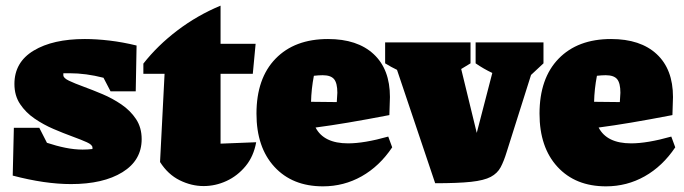

<svg xmlns="http://www.w3.org/2000/svg" viewBox="-20 -645 2418 679"><path d="M25 -24 29 -193H119L146 -140Q179 -129 211 -122.5Q243 -116 272 -116Q290 -116 307 -118Q307 -120 307 -123Q307 -133 287 -142Q267 -151 235.5 -162.5Q204 -174 169 -189Q134 -204 102.5 -225.5Q71 -247 51 -277Q31 -307 31 -348Q31 -425 99 -466Q167 -507 280 -507Q321 -507 367.5 -501.5Q414 -496 463 -484L460 -322H371L346 -370Q315 -378 285 -382Q255 -386 226 -386Q215 -386 204 -386Q204 -383 204 -379Q204 -369 224 -359.5Q244 -350 275.5 -338.5Q307 -327 342.5 -312Q378 -297 409.5 -275.5Q441 -254 461 -224Q481 -194 481 -153Q481 -78 413 -36Q345 6 231 6Q139 6 25 -24Z M760 -625V-490H884L874 -384H760V-137L886 -142Q877 -92 848.5 -57.5Q820 -23 781 -5Q742 13 700 13Q657 13 615.5 -7.5Q574 -28 546 -72L562 -384H487V-420Q537 -484 607.5 -537.5Q678 -591 760 -625Z M1122 14Q1014 14 950.5 -55Q887 -124 887 -243Q887 -368 954.5 -437.5Q1022 -507 1140 -507Q1244 -507 1301.5 -453.5Q1359 -400 1359 -302L1357 -238Q1274 -222 1211.5 -211.5Q1149 -201 1096 -194Q1125 -138 1211 -138Q1268 -138 1353 -162L1367 -124Q1322 -57 1259 -21.5Q1196 14 1122 14ZM1090 -377Q1081 -330 1080 -285L1171 -284L1173 -317Q1173 -351 1161.5 -365Q1150 -379 1121 -379Q1114 -379 1106.5 -378.5Q1099 -378 1090 -377Z M1519 3 1384 -398Q1363 -408 1342 -421V-495H1644V-421L1611 -401L1666 -175L1721 -387Q1691 -401 1662 -421V-495H1902V-421L1858 -380L1772 -108Q1762 -75 1750.5 -53.5Q1739 -32 1715.5 -19.5Q1692 -7 1646 -2Q1600 3 1519 3Z M2123 14Q2015 14 1951.5 -55Q1888 -124 1888 -243Q1888 -368 1955.5 -437.5Q2023 -507 2141 -507Q2245 -507 2302.5 -453.5Q2360 -400 2360 -302L2358 -238Q2275 -222 2212.5 -211.5Q2150 -201 2097 -194Q2126 -138 2212 -138Q2269 -138 2354 -162L2368 -124Q2323 -57 2260 -21.5Q2197 14 2123 14ZM2091 -377Q2082 -330 2081 -285L2172 -284L2174 -317Q2174 -351 2162.5 -365Q2151 -379 2122 -379Q2115 -379 2107.5 -378.5Q2100 -378 2091 -377Z"/></svg>

Font: Piazzolla Black
Style: Regular
Weight: 900
Designer: Juan Pablo del Peral
Foundry: Huerta Tipografica
Version: Version 1.330